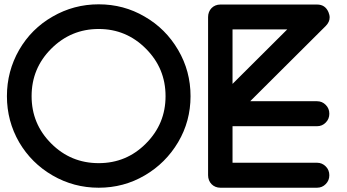

<svg xmlns="http://www.w3.org/2000/svg" viewBox="-20 -815 1616 893"><path d="M68.8 -153.8C106.9 -88.9 158.7 -37.1 224.6 1C290.5 39.1 361.8 58.1 439 58.1C516.6 58.1 587.9 39.1 652.8 1C718.3 -37.1 770 -88.9 808.6 -153.8C847.2 -219.2 866.2 -290.5 866.2 -367.7C866.2 -445.3 847.2 -516.6 808.6 -582.5C770 -648.4 718.3 -700.2 652.8 -737.8C587.9 -775.9 516.6 -794.9 439 -794.9C361.8 -794.9 290.5 -775.9 224.6 -737.8C158.7 -700.2 106.9 -648.4 68.8 -582.5C31.2 -516.6 12.2 -445.3 12.2 -367.7C12.2 -290.5 31.2 -219.2 68.8 -153.8ZM947.8 0C947.8 33.2 971.7 58.1 1004.9 58.1H1454.6C1470.7 58.1 1484.4 52.2 1495.1 41C1506.3 29.8 1511.7 16.1 1511.7 0C1511.7 -16.1 1506.3 -29.8 1495.1 -41C1483.9 -52.2 1470.7 -58.1 1454.6 -58.1H1061.5V-228H1454.6C1470.7 -228 1484.4 -233.9 1495.1 -245.1C1506.3 -256.3 1511.7 -270 1511.7 -286.1C1511.7 -302.2 1506.3 -315.9 1495.1 -327.1C1483.9 -338.4 1470.7 -344.2 1454.6 -344.2H1143.6L1495.6 -694.8C1507.3 -707 1513.2 -719.7 1513.2 -733.9C1513.2 -741.7 1511.2 -750 1507.8 -758.3C1497.6 -782.2 1480 -793.9 1454.6 -793.9H1004.9C971.7 -793.9 947.8 -769 947.8 -735.8ZM218.3 -588.4C279.3 -649.4 353 -680.2 439 -680.2C524.9 -680.2 598.1 -649.4 658.7 -588.4C719.7 -527.3 750 -454.1 750 -367.7C750 -281.7 719.7 -208.5 658.7 -147.5C598.1 -86.4 524.9 -56.2 439 -56.2C353 -56.2 279.3 -86.4 218.3 -147.5C157.2 -208.5 127 -281.7 127 -367.7C127 -454.1 157.2 -527.3 218.3 -588.4ZM1061.5 -678.2H1315.9L1061.5 -424.8Z"/></svg>

Font: Nemoy
Style: Bold
Weight: 700
Designer: BSozoo
Foundry: BSozoo
Version: Version 001.000